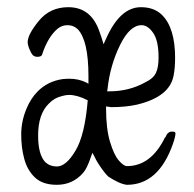

<svg xmlns="http://www.w3.org/2000/svg" viewBox="-20 -501 540 534"><path d="M138 13Q98 13 76.5 -8Q55 -29 47 -61Q39 -91 39 -127Q39 -163 53 -197Q65 -227 85 -247Q113 -275 154 -281Q164 -282 173 -282Q198 -282 219 -272L226 -268Q226 -282 226 -289Q226 -389 196 -420Q184 -431 168 -431Q152 -431 140 -421Q113 -398 97 -349Q95 -343 84 -343Q76 -343 71.5 -347.5Q67 -352 62 -364Q57 -376 57 -384Q57 -405 88 -443Q119 -481 170 -481Q234 -481 257 -412Q262 -399 268 -378L274 -391Q313 -481 372 -481Q409 -481 431 -459Q467 -423 467 -340Q467 -312 463 -292Q453 -232 361 -210Q330 -203 289 -203L275 -205V-199Q275 -143 286 -106.5Q297 -70 310.5 -54.5Q324 -39 333 -39Q400 -39 439 -119H440Q446 -135 458 -135Q465 -135 466.5 -133.5Q468 -132 468 -130Q468 -121 461 -101Q421 13 333 13Q313 11 281 -10Q274 -17 268 -25Q250 -49 243 -65L237 -76L233 -65Q222 -32 211 -20Q182 13 138 13ZM138 -38Q164 -38 190 -82Q216 -125 224 -222Q195 -237 172 -237Q163 -237 153 -234Q131 -229 116 -213Q86 -184 86 -124Q86 -71 106 -50Q119 -38 138 -38ZM278 -247H284Q339 -247 384 -272Q407 -283 414 -299Q421 -314 421 -341Q421 -388 406 -409.5Q391 -431 374 -431Q341 -431 314 -376Q286 -319 279 -253Z"/></svg>

Font: LXGW WenKai Mono TC Light
Style: Regular
Weight: 300
Designer: LXGW / Fontworks Inc.
Foundry: LXGW / Fontworks Inc.
Version: Version 1.330